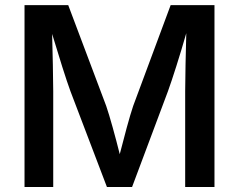

<svg xmlns="http://www.w3.org/2000/svg" viewBox="-20 -748 956 768"><path d="M78.1 0H192.9V-383.3C192.9 -438.5 190.4 -534.2 188.5 -612.3C215.8 -521.5 245.1 -428.2 261.7 -383.3L407.7 0H508.3L651.9 -383.3C668.9 -430.2 699.7 -525.9 725.1 -615.2C723.1 -532.7 720.7 -437.5 720.7 -383.3V0H837.9V-727.5H662.6L512.7 -324.2C498.5 -282.7 476.1 -198.2 459 -131.3C441.9 -199.7 418.9 -283.7 404.8 -324.2L252.9 -727.5H78.1Z"/></svg>

Font: Raveo Medium
Style: Regular
Weight: 500
Designer: Jakub Foglar, Rasmus Andersson (Inter)
Foundry: Jakubfoglar.com
Version: Version 1.100;Glyphs 3.2.3 (3260)